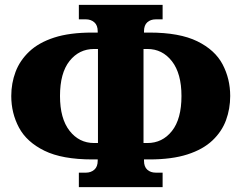

<svg xmlns="http://www.w3.org/2000/svg" viewBox="-20 -749 986 784"><path d="M302 15V-44H331Q351 -44 365 -56Q379 -68 379 -93V-98H357Q234 -98 161.5 -133.5Q89 -169 57.5 -228Q26 -287 26 -357Q26 -409 43.5 -455.5Q61 -502 99.5 -538.5Q138 -575 201 -595.5Q264 -616 357 -616H379V-621Q379 -646 365 -658Q351 -670 331 -670H302V-729H644V-670H616Q595 -670 581.5 -658Q568 -646 568 -621V-616H590Q713 -616 785.5 -580.5Q858 -545 889 -486Q920 -427 920 -357Q920 -305 903 -258.5Q886 -212 847.5 -175.5Q809 -139 745.5 -118.5Q682 -98 590 -98H568V-93Q568 -68 581.5 -56Q595 -44 616 -44H644V15ZM364 -165H380V-549H364Q303 -549 264 -500Q225 -451 225 -357Q225 -265 264 -215Q303 -165 364 -165ZM566 -165H582Q643 -165 682 -214Q721 -263 721 -357Q721 -449 682 -499Q643 -549 582 -549H566Z"/></svg>

Font: Noto Serif SemiCondensed Black
Style: Regular
Weight: 900
Width: 4
Designer: Monotype Design Team
Foundry: Monotype Imaging Inc.
Version: Version 2.014; ttfautohint (v1.8.4.7-5d5b)